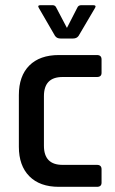

<svg xmlns="http://www.w3.org/2000/svg" viewBox="-20 -723 445 743"><path d="M214 -574Q200 -574 193 -584L131 -691Q123 -703 137 -703H183Q194 -703 198 -693L239 -615L279 -693Q283 -703 295 -703H340Q355 -703 347 -691L284 -584Q277 -574 263 -574ZM373 -68V-16Q373 0 355 0H208Q134 0 93.5 -41Q53 -82 53 -155V-355Q53 -429 93.5 -469.5Q134 -510 208 -510H355Q373 -510 373 -493V-441Q373 -425 355 -425H222Q150 -425 150 -351V-159Q150 -85 222 -85H355Q373 -85 373 -68Z"/></svg>

Font: Rajdhani SemiBold
Style: Regular
Weight: 600
Designer: Satya Rajpurohit, Jyotish Sonowal
Foundry: Indian Type Foundry
Version: Version 1.201 February 1, 2022